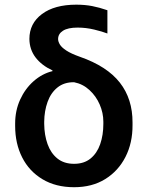

<svg xmlns="http://www.w3.org/2000/svg" viewBox="-20 -780 623 810"><path d="M104 -615.7Q104 -681.2 157 -720.7Q210 -760.3 301.8 -760.3Q337.9 -760.3 368.7 -754.4Q399.4 -748.5 433.1 -736.8V-638.7Q411.6 -647 377.2 -655.3Q342.8 -663.6 307.6 -663.6Q266.6 -663.6 245.8 -650.4Q225.1 -637.2 225.1 -615.2Q225.1 -604.5 232.7 -592Q240.2 -579.6 260 -566.7Q279.8 -553.7 316.9 -540.5Q431.6 -500.5 485.6 -431.4Q539.6 -362.3 539.1 -262.7V-252.9Q539.6 -177.2 509.3 -117.9Q479 -58.6 423.8 -24.4Q368.7 9.8 292.5 9.8Q215.3 9.8 159.2 -23.9Q103 -57.6 73.5 -116Q43.9 -174.3 43.9 -249V-258.8Q43.9 -313.5 64.9 -359.6Q85.9 -405.8 121.8 -437.5Q157.7 -469.2 201.7 -480L201.2 -482.9Q155.3 -504.4 129.9 -537.8Q104.5 -571.3 104 -615.7ZM166.5 -266.6V-257.3Q167 -210 180.7 -171.9Q194.3 -133.8 222.2 -111.3Q250 -88.9 292.5 -88.9Q334.5 -88.9 361.8 -111.1Q389.2 -133.3 402.6 -171.6Q416 -210 416 -257.3V-266.6Q416 -303.7 400.6 -339.1Q385.3 -374.5 357.4 -400.1Q329.6 -425.8 292.5 -433.1Q250.5 -433.6 222.4 -410.9Q194.3 -388.2 180.7 -350.1Q167 -312 166.5 -266.6Z"/></svg>

Font: Inter Cardless Tabular Medium
Style: Regular
Weight: 500
Designer: Rasmus Andersson
Foundry: rsms
Version: Version 4.000;git-4fc901f